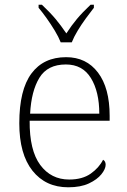

<svg xmlns="http://www.w3.org/2000/svg" viewBox="-20 -786 539 816"><path d="M270 10Q174 10 118 -60.5Q62 -131 62 -262Q62 -404 113.5 -473.5Q165 -543 261 -543Q347 -543 396.5 -477.5Q446 -412 446 -294V-273H106Q105 -147 151 -85Q197 -23 274 -23Q330 -23 365.5 -48Q401 -73 418 -107Q429 -101 429 -86Q429 -68 411 -45.5Q393 -23 358 -6.5Q323 10 270 10ZM402 -303Q402 -396 366.5 -454Q331 -512 260 -512Q182 -512 147.5 -455.5Q113 -399 108 -303ZM238 -606Q229 -629 213 -655.5Q197 -682 178.5 -708Q160 -734 144 -753V-766H158Q193 -733 216 -705.5Q239 -678 262 -644Q284 -678 307 -705.5Q330 -733 365 -766H379V-753Q364 -734 345 -708Q326 -682 310 -655.5Q294 -629 285 -606Z"/></svg>

Font: Noto Serif Tamil ExtraLight
Style: Regular
Weight: 200
Designer: Indian Type Foundry, Tom Grace, and the Monotype Design Team
Foundry: Monotype Imaging Inc.
Version: Version 2.004; ttfautohint (v1.8.4.7-5d5b)